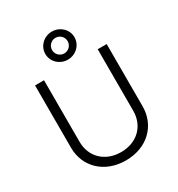

<svg xmlns="http://www.w3.org/2000/svg" viewBox="-227 -1128 1190 1284"><g transform="rotate(-30 368.0 -485.5)"><path d="M368.2 11.2C532.2 11.2 644.5 -97.7 644.5 -247.1V-727.5H575.2V-252C575.2 -137.2 493.2 -53.2 368.2 -53.2C243.2 -53.2 160.6 -137.2 160.6 -252V-727.5H91.3V-247.1C91.3 -98.1 203.6 11.2 368.2 11.2ZM368.2 -766.6C430.7 -766.6 481 -814.9 481 -875C481 -935.1 430.7 -983.4 368.2 -983.4C306.2 -983.4 255.9 -935.1 255.9 -875C255.9 -814.9 306.2 -766.6 368.2 -766.6ZM368.2 -814.9C335 -814.9 308.1 -841.3 308.1 -875C308.1 -908.2 335 -935.1 368.2 -935.1C401.9 -935.1 428.2 -908.2 428.2 -875C428.2 -841.3 401.4 -814.9 368.2 -814.9Z"/></g></svg>

Font: Raveo Light
Style: Regular
Weight: 300
Designer: Jakub Foglar, Rasmus Andersson (Inter)
Foundry: Jakubfoglar.com
Version: Version 1.100;Glyphs 3.2.3 (3260)